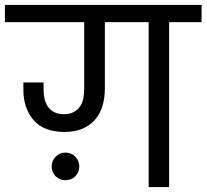

<svg xmlns="http://www.w3.org/2000/svg" viewBox="-47 -760 839 780"><path d="M557 -670H379V-400Q379 -364 370 -332Q361 -300 341 -276Q321 -252 290 -238Q259 -224 215 -224Q131 -224 89.5 -272Q48 -320 48 -395V-425H130V-394Q130 -376 134 -358.5Q138 -341 147.5 -327Q157 -313 173 -304.5Q189 -296 212 -296Q237 -296 253 -305Q269 -314 278.5 -328Q288 -342 291.5 -360.5Q295 -379 295 -397V-670H-27V-740H772V-670H640V0H557ZM219 -28Q195 -28 179 -44Q163 -60 163 -83Q163 -107 179 -123.5Q195 -140 219 -140Q243 -140 259 -123.5Q275 -107 275 -83Q275 -60 259 -44Q243 -28 219 -28Z"/></svg>

Font: Poppins
Style: Regular
Weight: 400
Designer: Ninad Kale (Devanagari), Jonny Pinhorn (Latin)
Foundry: Indian Type Foundry
Version: Version 3.002 2017